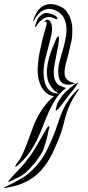

<svg xmlns="http://www.w3.org/2000/svg" viewBox="-74 -781 431 938"><path d="M204 -688Q201 -686 193 -690.5Q185 -695 174 -697Q163 -699 155.5 -697Q148 -695 138 -690Q128 -683 119 -674Q110 -665 103 -652Q101 -649 99.5 -649.5Q98 -650 98 -652Q98 -654 98 -656.5Q98 -659 99 -659Q104 -676 110.5 -688.5Q117 -701 134 -712Q144 -719 158.5 -717Q173 -715 185 -710Q197 -705 203.5 -698Q210 -691 204 -688ZM295 -375Q283 -370 269.5 -368Q256 -366 244.5 -369Q233 -372 224 -381.5Q215 -391 212 -411Q209 -430 211.5 -450.5Q214 -471 220 -492Q226 -513 232.5 -535.5Q239 -558 244 -581Q247 -593 249.5 -612.5Q252 -632 250 -652.5Q248 -673 238.5 -692.5Q229 -712 207 -725Q185 -738 166.5 -737.5Q148 -737 133.5 -728.5Q119 -720 108.5 -706.5Q98 -693 92 -681Q90 -677 89.5 -677Q89 -677 89 -678Q89 -679 89 -681Q89 -683 89 -684Q94 -700 104 -718Q114 -736 130 -747.5Q146 -759 169 -761Q192 -763 225 -747Q240 -740 250 -727Q260 -714 266.5 -699.5Q273 -685 276 -670Q279 -655 279 -644Q280 -620 278 -600Q276 -580 271 -564Q261 -516 250 -478.5Q239 -441 242 -416Q244 -400 258 -388.5Q272 -377 295 -375ZM308 -378Q306 -373 299 -362.5Q292 -352 283 -341Q274 -330 266 -320Q258 -310 255 -306Q248 -298 239.5 -286Q231 -274 223 -263.5Q215 -253 208.5 -246.5Q202 -240 199 -242Q197 -244 201 -258Q205 -272 207 -277Q218 -297 228 -310.5Q238 -324 248.5 -334Q259 -344 269.5 -352.5Q280 -361 293 -370Q295 -371 302.5 -375.5Q310 -380 308 -378ZM7 31Q2 37 1.5 33.5Q1 30 3 25Q7 18 11.5 12.5Q16 7 20.5 0.5Q25 -6 30.5 -16Q36 -26 42 -41Q54 -69 67 -104Q80 -139 88 -162Q94 -179 104.5 -200Q115 -221 128 -241Q141 -261 157 -279.5Q173 -298 190 -311Q167 -314 151.5 -327.5Q136 -341 126.5 -360.5Q117 -380 113 -403Q109 -426 110 -447Q113 -496 121 -533Q129 -570 134 -590Q139 -608 143.5 -624.5Q148 -641 151 -652Q153 -660 154 -665Q155 -670 152 -673Q150 -675 147 -674.5Q144 -674 144 -677Q144 -680 153 -684Q168 -688 176 -667Q184 -646 178 -616Q172 -587 163.5 -556Q155 -525 147 -492Q140 -466 139 -436Q138 -406 144.5 -380.5Q151 -355 168 -339Q185 -323 214 -325Q192 -334 177.5 -354.5Q163 -375 159 -393Q153 -422 156 -448.5Q159 -475 166 -500Q173 -525 182.5 -547.5Q192 -570 200 -590Q201 -592 204.5 -598Q208 -604 212 -603Q214 -603 214 -596Q214 -589 214 -586Q213 -575 210.5 -561Q208 -547 205 -532Q202 -517 199.5 -502.5Q197 -488 195 -478Q195 -475 192.5 -464Q190 -453 189 -438.5Q188 -424 190 -408Q192 -392 201 -378Q209 -366 223 -360.5Q237 -355 249 -351Q220 -330 201 -301.5Q182 -273 167 -240.5Q152 -208 138.5 -172Q125 -136 108 -100.5Q91 -65 67 -31.5Q43 2 7 31ZM310 -342Q284 -304 271 -277Q258 -250 250.5 -226Q243 -202 237 -176.5Q231 -151 219 -118Q203 -76 182.5 -32.5Q162 11 127 51Q106 74 83 89.5Q60 105 37 114.5Q14 124 -7.5 129Q-29 134 -47 137Q-52 137 -54 136Q-55 135 -51 133.5Q-47 132 -46 131Q-11 114 29.5 91.5Q70 69 107 25Q136 -8 157.5 -52Q179 -96 195 -138Q205 -166 213.5 -192.5Q222 -219 233.5 -244Q245 -269 262 -293.5Q279 -318 306 -344Q310 -347 312.5 -348.5Q315 -350 310 -342ZM164 -147Q162 -138 159 -123Q156 -108 151.5 -92.5Q147 -77 142 -62Q137 -47 132 -37Q127 -29 114 -9Q101 11 74 40Q46 71 19.5 83.5Q-7 96 -22 104Q-35 111 -33.5 106.5Q-32 102 -28 98Q-7 73 19 46.5Q45 20 58 0Q80 -25 104.5 -68.5Q129 -112 153 -152Q155 -154 158.5 -160Q162 -166 164 -164Q168 -164 167 -157.5Q166 -151 164 -147Z"/></svg>

Font: mr_AkronimG
Style: Regular
Weight: 400
Version: Version 1.002 April 14, 2020